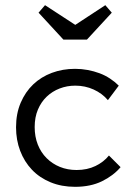

<svg xmlns="http://www.w3.org/2000/svg" viewBox="-20 -714 515 742"><path d="M270 8Q330 8 374 -13.5Q418 -35 446 -68L401 -113Q381 -88 349 -72.5Q317 -57 276 -57Q241 -57 211.5 -69Q182 -81 160 -103Q138 -125 126 -155.5Q114 -186 114 -223Q114 -261 126.5 -290.5Q139 -320 160.5 -340.5Q182 -361 210.5 -372Q239 -383 271 -383Q309 -383 342 -368Q375 -353 397 -327L439 -383Q424 -398 405 -410.5Q386 -423 364.5 -431Q343 -439 319 -443.5Q295 -448 270 -448Q222 -448 180.5 -432.5Q139 -417 108.5 -388Q78 -359 60 -317Q42 -275 42 -222Q42 -173 58 -131Q74 -89 103.5 -58Q133 -27 175.5 -9.5Q218 8 270 8ZM154 -694 129 -665 225 -561H316L412 -665L387 -694L233 -593H309Z"/></svg>

Font: Tilda Sans VF
Style: Regular
Weight: 400
Designer: ParaType Ltd
Foundry: ParaType Ltd
Version: Version 1.010